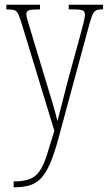

<svg xmlns="http://www.w3.org/2000/svg" viewBox="-20 -556 458 816"><path d="M38 215Q81 215 106.5 205Q132 195 148.5 171Q165 147 178.5 105Q192 63 211 0L73 -453Q64 -482 58 -495.5Q52 -509 41.5 -512.5Q31 -516 8 -516H7V-536H150V-516H147Q113 -516 102.5 -512Q92 -508 92 -495Q92 -487 97.5 -468.5Q103 -450 111 -423L171 -225Q190 -164 204 -116Q218 -68 224 -41Q231 -69 242 -110Q253 -151 265 -201L326 -424Q332 -447 336.5 -465Q341 -483 341 -494Q341 -505 333.5 -510.5Q326 -516 290 -516H272V-536H418V-516H413Q395 -516 386 -510.5Q377 -505 370.5 -487Q364 -469 354 -432L229 30Q211 97 193 138.5Q175 180 154 202Q133 224 105 232Q77 240 39 240H38Z"/></svg>

Font: Noto Serif Tamil ExtraCondensed Thin
Style: Italic
Weight: 100
Width: 2
Italic angle: -12°
Designer: Indian Type Foundry, Tom Grace, and the Monotype Design Team
Foundry: Monotype Imaging Inc.
Version: Version 2.003; ttfautohint (v1.8.4.7-5d5b)